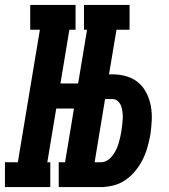

<svg xmlns="http://www.w3.org/2000/svg" viewBox="-62 -755 682 775"><path d="M277 -635V-735H461V-635ZM-42 0V-100H10L99 -635H60V-735H243V-635H218L182 -418H313L296 -317H165L129 -100H141V0ZM175 0V-100H359V0ZM184 0 306 -735H425L378 -455H392Q421 -455 448.5 -447Q476 -439 496.5 -421.5Q517 -404 529.5 -379Q542 -354 547 -326Q552 -298 550.5 -269Q549 -240 545 -211Q540 -185 533 -160Q526 -135 514 -111Q502 -87 484.5 -65.5Q467 -44 444.5 -28.5Q422 -13 396 -6.5Q370 0 345 0ZM320 -100H345Q358 -100 370 -107Q382 -114 391 -125.5Q400 -137 406 -149Q412 -161 416 -174Q420 -187 423 -200Q426 -213 428 -226Q430 -239 431.5 -252Q433 -265 433.5 -277.5Q434 -290 432.5 -302.5Q431 -315 427 -326.5Q423 -338 414 -346.5Q405 -355 392 -355H362Z"/></svg>

Font: Iosevka Slab Extended
Style: Bold Italic
Weight: 700
Width: 7
Italic angle: -9°
Monospace: yes
Designer: Belleve Invis
Foundry: Belleve Invis
Version: Version 11.1.0; ttfautohint (v1.8.3)